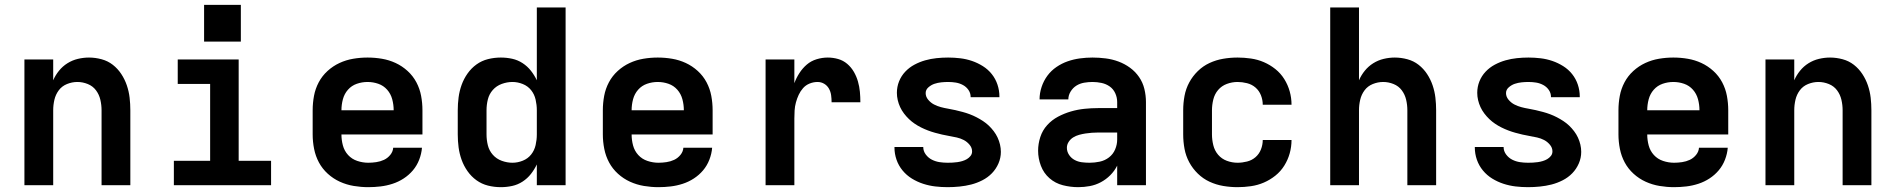

<svg xmlns="http://www.w3.org/2000/svg" viewBox="-20 -766 7840 794"><path d="M81 0V-520H200V-434Q209 -455 224 -473.5Q239 -492 259 -504.5Q279 -517 302 -522.5Q325 -528 348 -528Q374 -528 400 -521Q426 -514 446.5 -498Q467 -482 481.5 -460Q496 -438 504.5 -413Q513 -388 516 -362Q519 -336 519 -310V0H400V-310Q400 -332 395 -353.5Q390 -375 377 -392.5Q364 -410 343 -418.5Q322 -427 300 -427Q278 -427 257 -418.5Q236 -410 223 -392.5Q210 -375 205 -353.5Q200 -332 200 -310V0Z M699 0V-101H849V-419H715V-520H967V-101H1101V0ZM976 -594H824V-746H976Z M1503 8Q1473 8 1443 3Q1413 -2 1385.5 -14.5Q1358 -27 1335.5 -47.5Q1313 -68 1299 -94Q1285 -120 1279 -150Q1273 -180 1273 -210V-310Q1273 -340 1278.5 -369.5Q1284 -399 1298 -425.5Q1312 -452 1334.5 -472.5Q1357 -493 1384 -505.5Q1411 -518 1440.5 -523Q1470 -528 1500 -528Q1530 -528 1559.5 -523Q1589 -518 1616 -505.5Q1643 -493 1665.5 -472.5Q1688 -452 1702 -425.5Q1716 -399 1721.5 -369.5Q1727 -340 1727 -310V-210H1392Q1392 -187 1398 -164.5Q1404 -142 1419.5 -125Q1435 -108 1457.5 -100.5Q1480 -93 1503 -93Q1519 -93 1536 -95.5Q1553 -98 1568 -105Q1583 -112 1594 -125.5Q1605 -139 1606 -155H1725Q1723 -130 1713.5 -105.5Q1704 -81 1687.5 -61.5Q1671 -42 1649.5 -28Q1628 -14 1603.5 -6Q1579 2 1553.5 5Q1528 8 1503 8ZM1392 -310H1608Q1608 -333 1602 -355.5Q1596 -378 1581 -395Q1566 -412 1544.5 -419.5Q1523 -427 1500 -427Q1477 -427 1455.5 -419.5Q1434 -412 1419 -395Q1404 -378 1398 -355.5Q1392 -333 1392 -310Z M2051 8Q2024 8 1998 1.5Q1972 -5 1950.5 -20.5Q1929 -36 1913.5 -58Q1898 -80 1889 -105Q1880 -130 1876.5 -156.5Q1873 -183 1873 -210V-310Q1873 -337 1876.5 -363.5Q1880 -390 1889 -415Q1898 -440 1913.5 -462Q1929 -484 1950.5 -499.5Q1972 -515 1998 -521.5Q2024 -528 2051 -528Q2075 -528 2098 -523Q2121 -518 2141 -505Q2161 -492 2175.5 -473.5Q2190 -455 2200 -434V-735H2319V0H2200V-86Q2190 -65 2175.5 -46.5Q2161 -28 2141 -15Q2121 -2 2098 3Q2075 8 2051 8ZM2099 -93Q2121 -93 2142 -101.5Q2163 -110 2176.5 -127Q2190 -144 2195 -166Q2200 -188 2200 -210V-310Q2200 -332 2195 -354Q2190 -376 2176.5 -393Q2163 -410 2142 -418.5Q2121 -427 2099 -427Q2077 -427 2055 -419Q2033 -411 2018 -394Q2003 -377 1997.5 -355Q1992 -333 1992 -310V-210Q1992 -187 1997.5 -165Q2003 -143 2018 -126Q2033 -109 2055 -101Q2077 -93 2099 -93Z M2703 8Q2673 8 2643 3Q2613 -2 2585.5 -14.5Q2558 -27 2535.5 -47.5Q2513 -68 2499 -94Q2485 -120 2479 -150Q2473 -180 2473 -210V-310Q2473 -340 2478.5 -369.5Q2484 -399 2498 -425.5Q2512 -452 2534.5 -472.5Q2557 -493 2584 -505.5Q2611 -518 2640.5 -523Q2670 -528 2700 -528Q2730 -528 2759.5 -523Q2789 -518 2816 -505.5Q2843 -493 2865.5 -472.5Q2888 -452 2902 -425.5Q2916 -399 2921.5 -369.5Q2927 -340 2927 -310V-210H2592Q2592 -187 2598 -164.5Q2604 -142 2619.5 -125Q2635 -108 2657.5 -100.5Q2680 -93 2703 -93Q2719 -93 2736 -95.5Q2753 -98 2768 -105Q2783 -112 2794 -125.5Q2805 -139 2806 -155H2925Q2923 -130 2913.5 -105.5Q2904 -81 2887.5 -61.5Q2871 -42 2849.5 -28Q2828 -14 2803.5 -6Q2779 2 2753.5 5Q2728 8 2703 8ZM2592 -310H2808Q2808 -333 2802 -355.5Q2796 -378 2781 -395Q2766 -412 2744.5 -419.5Q2723 -427 2700 -427Q2677 -427 2655.5 -419.5Q2634 -412 2619 -395Q2604 -378 2598 -355.5Q2592 -333 2592 -310Z M3146 0V-520H3265V-422Q3273 -444 3286 -464Q3299 -484 3316.5 -499Q3334 -514 3357 -521Q3380 -528 3403 -528Q3425 -528 3446 -522Q3467 -516 3483.5 -502Q3500 -488 3511 -469Q3522 -450 3528 -429Q3534 -408 3536 -386.5Q3538 -365 3538 -343H3419Q3419 -358 3417 -372.5Q3415 -387 3408 -399.5Q3401 -412 3388.5 -419.5Q3376 -427 3361 -427Q3344 -427 3328 -420.5Q3312 -414 3301 -401.5Q3290 -389 3283 -374Q3276 -359 3271.5 -342.5Q3267 -326 3266 -309Q3265 -292 3265 -276V0Z M3899 8Q3873 8 3847.5 5Q3822 2 3797.5 -6Q3773 -14 3751 -27.5Q3729 -41 3712.5 -61Q3696 -81 3687.5 -105.5Q3679 -130 3679 -156Q3679 -156 3679 -157Q3679 -158 3679 -158H3798Q3798 -158 3798 -158Q3798 -158 3798 -158Q3798 -141 3808.5 -127Q3819 -113 3834 -105.5Q3849 -98 3865.5 -95.5Q3882 -93 3899 -93Q3909 -93 3919 -93.5Q3929 -94 3939.5 -95.5Q3950 -97 3960 -100Q3970 -103 3978.5 -108Q3987 -113 3993.5 -121Q4000 -129 4000 -140Q4000 -155 3989.5 -167.5Q3979 -180 3965.5 -187Q3952 -194 3936.5 -197.5Q3921 -201 3906 -203.5Q3891 -206 3876 -209.5Q3861 -213 3846.5 -217Q3832 -221 3817.5 -226.5Q3803 -232 3789 -239Q3775 -246 3762.5 -254.5Q3750 -263 3739 -273.5Q3728 -284 3718.5 -296.5Q3709 -309 3702.5 -323Q3696 -337 3692.5 -352Q3689 -367 3689 -382Q3689 -407 3698 -429.5Q3707 -452 3723.5 -469.5Q3740 -487 3761.5 -498.5Q3783 -510 3806 -516.5Q3829 -523 3853 -525.5Q3877 -528 3901 -528Q3926 -528 3951 -525Q3976 -522 3999.5 -514Q4023 -506 4044.5 -492.5Q4066 -479 4081.5 -459.5Q4097 -440 4105 -416Q4113 -392 4113 -367Q4113 -366 4113 -365.5Q4113 -365 4113 -364H3994Q3994 -364 3994 -364.5Q3994 -365 3994 -365Q3994 -381 3985 -394Q3976 -407 3962 -414.5Q3948 -422 3932.5 -424.5Q3917 -427 3901 -427Q3887 -427 3872.5 -425.5Q3858 -424 3844.5 -419.5Q3831 -415 3819.5 -405Q3808 -395 3808 -381Q3808 -366 3818.5 -353.5Q3829 -341 3842.5 -334Q3856 -327 3871 -323Q3886 -319 3901 -316.5Q3916 -314 3931 -310.5Q3946 -307 3961 -303Q3976 -299 3990.5 -293.5Q4005 -288 4018.5 -281Q4032 -274 4045 -265.5Q4058 -257 4069 -246.5Q4080 -236 4089.5 -223.5Q4099 -211 4105.5 -197Q4112 -183 4115.5 -168Q4119 -153 4119 -138Q4119 -113 4109 -90Q4099 -67 4082 -49.5Q4065 -32 4042.5 -20.5Q4020 -9 3996.5 -3Q3973 3 3948 5.5Q3923 8 3899 8Z M4439 8Q4407 8 4375.5 0Q4344 -8 4320 -29Q4296 -50 4284.5 -80.5Q4273 -111 4273 -143Q4273 -171 4282 -199Q4291 -227 4310.5 -248.5Q4330 -270 4355.5 -283.5Q4381 -297 4408.5 -305Q4436 -313 4464.5 -316Q4493 -319 4522 -319H4600V-344Q4600 -363 4592 -380.5Q4584 -398 4569 -408.5Q4554 -419 4535.5 -423Q4517 -427 4498 -427Q4481 -427 4463.5 -424Q4446 -421 4431.5 -412Q4417 -403 4407.5 -387.5Q4398 -372 4398 -355H4279Q4279 -381 4287.5 -406.5Q4296 -432 4311.5 -453Q4327 -474 4349 -489Q4371 -504 4395.5 -512.5Q4420 -521 4446 -524.5Q4472 -528 4498 -528Q4525 -528 4552.5 -524.5Q4580 -521 4605.5 -511.5Q4631 -502 4653 -486Q4675 -470 4690.5 -447.5Q4706 -425 4712.5 -398Q4719 -371 4719 -344V0H4600V-81Q4589 -59 4571.5 -41.5Q4554 -24 4532.5 -12.5Q4511 -1 4487 3.5Q4463 8 4439 8ZM4486 -93Q4507 -93 4528 -97.5Q4549 -102 4566 -115Q4583 -128 4591.5 -148Q4600 -168 4600 -189V-218H4522Q4509 -218 4495.5 -217Q4482 -216 4469 -214Q4456 -212 4443 -208.5Q4430 -205 4418.5 -198Q4407 -191 4399.5 -179.5Q4392 -168 4392 -155Q4392 -139 4401 -125.5Q4410 -112 4424 -104.5Q4438 -97 4454 -95Q4470 -93 4486 -93Z M5098 8Q5068 8 5038.5 3Q5009 -2 4982 -14.5Q4955 -27 4933.5 -48Q4912 -69 4898 -95Q4884 -121 4878.5 -150.5Q4873 -180 4873 -210V-310Q4873 -340 4878.5 -369.5Q4884 -399 4898 -425Q4912 -451 4933.5 -472Q4955 -493 4982 -505.5Q5009 -518 5038.5 -523Q5068 -528 5098 -528Q5125 -528 5153 -524Q5181 -520 5206.5 -509Q5232 -498 5254 -480.5Q5276 -463 5291 -439Q5306 -415 5313.5 -388Q5321 -361 5321 -333Q5321 -333 5321 -333Q5321 -333 5321 -333H5202Q5202 -333 5202 -333Q5202 -333 5202 -333Q5202 -353 5194.5 -372Q5187 -391 5172 -404Q5157 -417 5137 -422Q5117 -427 5098 -427Q5075 -427 5053.5 -419Q5032 -411 5017.5 -394Q5003 -377 4997.5 -354.5Q4992 -332 4992 -310V-210Q4992 -188 4997.5 -165.5Q5003 -143 5017.5 -126Q5032 -109 5053.5 -101Q5075 -93 5098 -93Q5117 -93 5137 -98Q5157 -103 5172 -116Q5187 -129 5194.5 -148Q5202 -167 5202 -187Q5202 -187 5202 -187Q5202 -187 5202 -187H5321Q5321 -187 5321 -187Q5321 -187 5321 -187Q5321 -159 5313.5 -132Q5306 -105 5291 -81Q5276 -57 5254 -39.5Q5232 -22 5206.5 -11Q5181 0 5153 4Q5125 8 5098 8Z M5481 0V-735H5600V-434Q5609 -455 5624 -473.5Q5639 -492 5659 -504.5Q5679 -517 5702 -522.5Q5725 -528 5748 -528Q5774 -528 5800 -521Q5826 -514 5846.5 -498Q5867 -482 5881.5 -460Q5896 -438 5904.5 -413Q5913 -388 5916 -362Q5919 -336 5919 -310V0H5800V-310Q5800 -332 5795 -353.5Q5790 -375 5777 -392.5Q5764 -410 5743 -418.5Q5722 -427 5700 -427Q5678 -427 5657 -418.5Q5636 -410 5623 -392.5Q5610 -375 5605 -353.5Q5600 -332 5600 -310V0Z M6299 8Q6273 8 6247.5 5Q6222 2 6197.5 -6Q6173 -14 6151 -27.5Q6129 -41 6112.5 -61Q6096 -81 6087.5 -105.5Q6079 -130 6079 -156Q6079 -156 6079 -157Q6079 -158 6079 -158H6198Q6198 -158 6198 -158Q6198 -158 6198 -158Q6198 -141 6208.5 -127Q6219 -113 6234 -105.5Q6249 -98 6265.5 -95.5Q6282 -93 6299 -93Q6309 -93 6319 -93.5Q6329 -94 6339.5 -95.5Q6350 -97 6360 -100Q6370 -103 6378.5 -108Q6387 -113 6393.5 -121Q6400 -129 6400 -140Q6400 -155 6389.5 -167.5Q6379 -180 6365.5 -187Q6352 -194 6336.5 -197.5Q6321 -201 6306 -203.5Q6291 -206 6276 -209.5Q6261 -213 6246.5 -217Q6232 -221 6217.5 -226.5Q6203 -232 6189 -239Q6175 -246 6162.5 -254.5Q6150 -263 6139 -273.5Q6128 -284 6118.5 -296.5Q6109 -309 6102.5 -323Q6096 -337 6092.5 -352Q6089 -367 6089 -382Q6089 -407 6098 -429.5Q6107 -452 6123.5 -469.5Q6140 -487 6161.5 -498.5Q6183 -510 6206 -516.5Q6229 -523 6253 -525.5Q6277 -528 6301 -528Q6326 -528 6351 -525Q6376 -522 6399.5 -514Q6423 -506 6444.5 -492.5Q6466 -479 6481.5 -459.5Q6497 -440 6505 -416Q6513 -392 6513 -367Q6513 -366 6513 -365.5Q6513 -365 6513 -364H6394Q6394 -364 6394 -364.5Q6394 -365 6394 -365Q6394 -381 6385 -394Q6376 -407 6362 -414.5Q6348 -422 6332.5 -424.5Q6317 -427 6301 -427Q6287 -427 6272.5 -425.5Q6258 -424 6244.5 -419.5Q6231 -415 6219.5 -405Q6208 -395 6208 -381Q6208 -366 6218.5 -353.5Q6229 -341 6242.5 -334Q6256 -327 6271 -323Q6286 -319 6301 -316.5Q6316 -314 6331 -310.5Q6346 -307 6361 -303Q6376 -299 6390.5 -293.5Q6405 -288 6418.5 -281Q6432 -274 6445 -265.5Q6458 -257 6469 -246.5Q6480 -236 6489.5 -223.5Q6499 -211 6505.5 -197Q6512 -183 6515.5 -168Q6519 -153 6519 -138Q6519 -113 6509 -90Q6499 -67 6482 -49.5Q6465 -32 6442.5 -20.5Q6420 -9 6396.5 -3Q6373 3 6348 5.5Q6323 8 6299 8Z M6903 8Q6873 8 6843 3Q6813 -2 6785.5 -14.5Q6758 -27 6735.5 -47.5Q6713 -68 6699 -94Q6685 -120 6679 -150Q6673 -180 6673 -210V-310Q6673 -340 6678.5 -369.5Q6684 -399 6698 -425.5Q6712 -452 6734.5 -472.5Q6757 -493 6784 -505.5Q6811 -518 6840.5 -523Q6870 -528 6900 -528Q6930 -528 6959.5 -523Q6989 -518 7016 -505.5Q7043 -493 7065.5 -472.5Q7088 -452 7102 -425.5Q7116 -399 7121.5 -369.5Q7127 -340 7127 -310V-210H6792Q6792 -187 6798 -164.5Q6804 -142 6819.5 -125Q6835 -108 6857.5 -100.5Q6880 -93 6903 -93Q6919 -93 6936 -95.5Q6953 -98 6968 -105Q6983 -112 6994 -125.5Q7005 -139 7006 -155H7125Q7123 -130 7113.5 -105.5Q7104 -81 7087.5 -61.5Q7071 -42 7049.5 -28Q7028 -14 7003.5 -6Q6979 2 6953.5 5Q6928 8 6903 8ZM6792 -310H7008Q7008 -333 7002 -355.5Q6996 -378 6981 -395Q6966 -412 6944.5 -419.5Q6923 -427 6900 -427Q6877 -427 6855.5 -419.5Q6834 -412 6819 -395Q6804 -378 6798 -355.5Q6792 -333 6792 -310Z M7281 0V-520H7400V-434Q7409 -455 7424 -473.5Q7439 -492 7459 -504.5Q7479 -517 7502 -522.5Q7525 -528 7548 -528Q7574 -528 7600 -521Q7626 -514 7646.5 -498Q7667 -482 7681.5 -460Q7696 -438 7704.5 -413Q7713 -388 7716 -362Q7719 -336 7719 -310V0H7600V-310Q7600 -332 7595 -353.5Q7590 -375 7577 -392.5Q7564 -410 7543 -418.5Q7522 -427 7500 -427Q7478 -427 7457 -418.5Q7436 -410 7423 -392.5Q7410 -375 7405 -353.5Q7400 -332 7400 -310V0Z"/></svg>

Font: Iosevka SS04 Extended
Style: Bold
Weight: 700
Width: 7
Monospace: yes
Designer: Belleve Invis
Foundry: Belleve Invis
Version: Version 19.0.0; ttfautohint (v1.8.4)